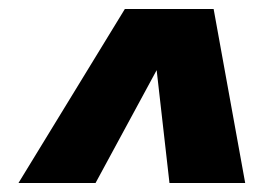

<svg xmlns="http://www.w3.org/2000/svg" viewBox="-20 -733 583 426"><path d="M192 -327H21L257 -713H390L368 -652ZM356 -327 319 -653 322 -713H454L524 -327Z"/></svg>

Font: Roboto Serif 20pt Black
Style: Italic
Weight: 900
Italic angle: -10°
Version: Version 1.008